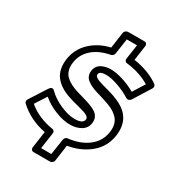

<svg xmlns="http://www.w3.org/2000/svg" viewBox="-241 -1015 1220 1336"><g transform="rotate(30 369.0 -347.5)"><path d="M19 -117.2 106.9 -253.9Q126.5 -282.7 147 -262.2Q189.9 -219.2 254.4 -191.2Q318.8 -163.1 369.1 -163.1Q435.5 -163.1 440.9 -199.2Q442.9 -211.9 431.6 -221.4Q420.4 -231 400.1 -237.8Q379.9 -244.6 353 -251.2Q326.2 -257.8 296.6 -266.4Q267.1 -274.9 238 -286.4Q209 -297.9 183.8 -316.2Q158.7 -334.5 140.6 -358.2Q122.6 -381.8 115 -417.5Q107.4 -453.1 113.8 -497.1Q126.5 -581.5 188 -640.4Q249.5 -699.2 342.8 -721.2L360.8 -849.1Q362.3 -859.9 371.6 -866.9Q380.9 -874 390.1 -874H522Q532.7 -874 538.6 -866.2Q544.4 -858.4 543 -849.1L525.9 -728Q647.5 -709.5 729 -650.9Q735.8 -646 737.3 -636.2Q738.8 -626.5 733.9 -619.1L647 -480Q641.1 -470.7 631.1 -467Q621.1 -463.4 609.9 -469.2Q562 -499.5 504.6 -519.3Q447.3 -539.1 409.2 -539.1Q356.9 -539.1 353 -513.2Q351.6 -502 360.6 -493.4Q369.6 -484.9 386.5 -478.5Q403.3 -472.2 426 -465.6Q448.7 -459 474.4 -452.4Q500 -445.8 526.9 -435.8Q553.7 -425.8 578.6 -413.1Q603.5 -400.4 624.5 -381.8Q645.5 -363.3 659.7 -339.1Q673.8 -314.9 679.4 -282Q685.1 -249 679.2 -208Q665.5 -112.8 592.8 -52.2Q520 8.3 417 24.9L398.9 153.8Q397.5 164.6 388.4 171.9Q379.4 179.2 370.1 179.2H237.8Q227.1 179.2 221.2 171.1Q215.3 163.1 216.8 153.8L235.8 20Q107.9 -5.4 21 -86.9Q15.1 -92.8 14.9 -101.3Q14.6 -109.9 19 -117.2ZM71.8 -112.8Q151.9 -44.9 272 -25.9Q280.3 -24.4 285.4 -17.3Q290.5 -10.3 289.1 -1L270 128.9H352.1L371.1 2.9Q372.6 -6.3 379.6 -13.9Q386.7 -21.5 396 -22Q492.7 -32.7 555.2 -81.1Q617.7 -129.4 628.9 -208Q633.8 -241.2 627.2 -267.6Q620.6 -293.9 605.5 -311.5Q590.3 -329.1 568.6 -343.3Q546.9 -357.4 521.7 -366.5Q496.6 -375.5 469.7 -384.3Q442.9 -393.1 417.2 -400.1Q391.6 -407.2 369.4 -417.7Q347.2 -428.2 331.1 -440.2Q314.9 -452.1 307.4 -470.7Q299.8 -489.3 303.2 -513.2Q306.2 -533.2 317.1 -548.6Q328.1 -564 344.5 -572.3Q360.8 -580.6 378.7 -584.7Q396.5 -588.9 416 -588.9Q459.5 -588.9 514.6 -571.8Q569.8 -554.7 620.1 -525.9L679.2 -620.1Q599.6 -668.9 491.2 -681.2Q482.4 -682.1 477.1 -689.2Q471.7 -696.3 473.1 -706.1L490.2 -824.2H408.2L390.1 -701.2Q389.2 -693.4 382.3 -685.3Q375.5 -677.2 366.2 -675.8Q278.8 -659.2 226.3 -612.8Q173.8 -566.4 164.1 -497.1Q158.7 -461.4 167.5 -433.8Q176.3 -406.2 195.1 -388.9Q213.9 -371.6 239.7 -358.6Q265.6 -345.7 295.2 -336.7Q324.7 -327.6 354 -319.6Q383.3 -311.5 409.7 -301.8Q436 -292 455.8 -279.3Q475.6 -266.6 485.4 -246.3Q495.1 -226.1 491.2 -199.2Q484.9 -156.2 448 -134.5Q411.1 -112.8 361.8 -112.8Q306.6 -112.8 243.7 -137.5Q180.7 -162.1 130.9 -204.1Z"/></g></svg>

Font: Trueno Bold Outline
Style: Italic
Weight: 700
Width: 6
Designer: Julieta Ulanovsky
Foundry: Julieta Ulanovsky
Version: Version 3.001b | FøM Fix